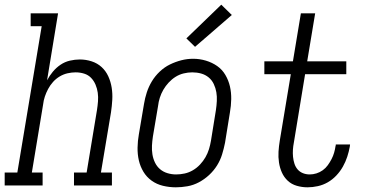

<svg xmlns="http://www.w3.org/2000/svg" viewBox="-50 -792 1570 820"><path d="M-30 0V-55H24L128 -680H81V-735H198L151 -449Q161 -468 175.5 -485.5Q190 -503 208.5 -515.5Q227 -528 248.5 -533Q270 -538 291 -538Q317 -538 341.5 -530Q366 -522 384 -505.5Q402 -489 412.5 -466Q423 -443 427 -417.5Q431 -392 429.5 -365.5Q428 -339 424 -312L381 -55H428V0H266V-55H320L364 -321Q367 -340 368.5 -359Q370 -378 367.5 -396Q365 -414 358 -430.5Q351 -447 339 -459.5Q327 -472 309.5 -477.5Q292 -483 273 -483Q256 -483 238.5 -479Q221 -475 205 -465.5Q189 -456 176.5 -442Q164 -428 155.5 -412Q147 -396 141.5 -379.5Q136 -363 134 -345L86 -55H132V0Z M701 8Q673 8 646 1.5Q619 -5 597.5 -20.5Q576 -36 562.5 -58.5Q549 -81 543 -107Q537 -133 537.5 -161.5Q538 -190 543 -218L565 -348Q569 -373 577 -397.5Q585 -422 598.5 -444.5Q612 -467 632 -486Q652 -505 675.5 -516.5Q699 -528 724 -534.5Q749 -541 775 -541Q803 -541 829.5 -533Q856 -525 877.5 -510Q899 -495 912.5 -472Q926 -449 932 -423Q938 -397 937.5 -368.5Q937 -340 932 -312L911 -182Q906 -157 898.5 -132.5Q891 -108 877 -85.5Q863 -63 843 -44.5Q823 -26 799.5 -13.5Q776 -1 750.5 3.5Q725 8 701 8ZM702 -47Q720 -47 738.5 -51Q757 -55 774 -65Q791 -75 804.5 -89.5Q818 -104 827.5 -120.5Q837 -137 842.5 -155Q848 -173 851 -191L872 -321Q875 -341 876 -360.5Q877 -380 874 -398Q871 -416 863 -433Q855 -450 841 -461.5Q827 -473 809 -478Q791 -483 771 -483Q753 -483 734.5 -478.5Q716 -474 700 -464Q684 -454 670.5 -439.5Q657 -425 647.5 -408.5Q638 -392 632.5 -374.5Q627 -357 625 -339L603 -209Q600 -189 599 -170Q598 -151 601 -132.5Q604 -114 612 -97.5Q620 -81 633.5 -69.5Q647 -58 665 -52.5Q683 -47 702 -47ZM783 -592 746 -628 895 -772 940 -728Z M1263 8Q1240 8 1217.5 1.5Q1195 -5 1179 -20Q1163 -35 1154 -55Q1145 -75 1141.5 -98Q1138 -121 1139.5 -144.5Q1141 -168 1145 -192L1192 -475H1079V-530H1201L1235 -735H1296L1262 -530H1429V-475H1253L1205 -183Q1202 -168 1201 -152.5Q1200 -137 1201.5 -122Q1203 -107 1207.5 -93Q1212 -79 1221 -68.5Q1230 -58 1243.5 -52.5Q1257 -47 1273 -47Q1287 -47 1301.5 -51.5Q1316 -56 1328.5 -65Q1341 -74 1350 -86.5Q1359 -99 1366 -112.5Q1373 -126 1377 -140Q1381 -154 1383 -168Q1384 -170 1384 -171.5Q1384 -173 1384 -175H1445Q1445 -173 1444.5 -170.5Q1444 -168 1444 -166Q1440 -144 1433 -122.5Q1426 -101 1414.5 -80.5Q1403 -60 1386.5 -42.5Q1370 -25 1350 -13.5Q1330 -2 1307.5 3Q1285 8 1263 8Z"/></svg>

Font: Iosevka Curly Slab LtObl
Style: Regular
Weight: 300
Italic angle: -9°
Monospace: yes
Designer: Belleve Invis
Foundry: Belleve Invis
Version: Version 11.0.0; ttfautohint (v1.8.3)